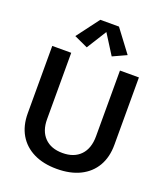

<svg xmlns="http://www.w3.org/2000/svg" viewBox="-171 -1076 1041 1204"><g transform="rotate(20 350.0 -474.0)"><path d="M350.1 12.2Q260.3 12.2 195.6 -19.8Q130.9 -51.8 95.9 -111.3Q61 -170.9 61 -253.9V-703.1H187.5V-260.3Q187.5 -181.6 230.5 -137.7Q273.4 -93.8 350.1 -93.8Q426.8 -93.8 469.7 -138.4Q512.7 -183.1 512.7 -264.6V-703.1H639.2V-253.9Q639.2 -170.9 604.5 -111.3Q569.8 -51.8 505.1 -19.8Q440.4 12.2 350.1 12.2ZM267.1 -768.6 175.8 -810.5 288.1 -960H412.6L524.9 -810.5L433.6 -768.6L350.1 -900.9Z"/></g></svg>

Font: Schibsted Grotesk SemiBold
Style: Regular
Weight: 600
Designer: Bakken & Baeck AS, Henrik Kongsvoll
Foundry: Schibsted ASA
Version: Version 1.100;gftools[0.9.25]